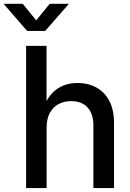

<svg xmlns="http://www.w3.org/2000/svg" viewBox="-69 -962 667 982"><path d="M169.4 -308.6V0H64.5V-727.5H168.9V-398.4H148.4Q172.9 -469.7 218.3 -503.7Q263.7 -537.6 327.6 -537.6Q381.8 -537.6 424.1 -514.4Q466.3 -491.2 490.2 -445.8Q514.2 -400.4 514.2 -332.5V0H408.7V-319.8Q408.7 -380.4 378.7 -412.6Q348.6 -444.8 294.9 -444.8Q259.3 -444.8 231 -429.9Q202.6 -415 186 -384.8Q169.4 -354.5 169.4 -308.6ZM47.4 -942.4 116.2 -857.9 185.1 -942.4H281.7V-940.4L162.1 -803.7H69.8L-48.8 -940.4V-942.4Z"/></svg>

Font: Inter 24pt Medium
Style: Regular
Weight: 500
Designer: Rasmus Andersson
Foundry: rsms
Version: Version 4.001;git-66647c0bb